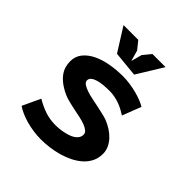

<svg xmlns="http://www.w3.org/2000/svg" viewBox="-205 -906 1059 1059"><g transform="rotate(45 325.0 -376.0)"><path d="M501.5 -401Q487.5 -410 472 -418.5Q456.5 -427 438.5 -433.8Q420.5 -440.5 400 -444.8Q379.5 -449 356 -449Q334.5 -449 311.8 -447Q289 -445 270.5 -439.8Q252 -434.5 240 -425.2Q228 -416 228 -402Q228 -389 241.5 -379.8Q255 -370.5 275.5 -363.5Q296 -356.5 320.2 -351.5Q344.5 -346.5 366.5 -342Q392 -336.5 416 -331Q440 -325.5 455 -320Q480 -310 502.2 -295.5Q524.5 -281 541.2 -262.8Q558 -244.5 567.8 -223Q577.5 -201.5 577.5 -177.5Q577.5 -144 564.2 -117.2Q551 -90.5 528.2 -70Q505.5 -49.5 475.8 -34.5Q446 -19.5 412.8 -10Q379.5 -0.5 345 4Q310.5 8.5 279 8.5Q249 8.5 219.5 4.2Q190 0 163 -7.5Q136 -15 112.8 -25.2Q89.5 -35.5 72.5 -47.5L121.5 -152.5Q156 -131.5 194.8 -117.8Q233.5 -104 280 -104Q291.5 -104 306.8 -105.2Q322 -106.5 338.2 -109.8Q354.5 -113 370.5 -118.2Q386.5 -123.5 399 -131.5Q411.5 -139.5 419.2 -150.8Q427 -162 427 -177Q427 -190.5 415 -200.2Q403 -210 384.5 -217Q366 -224 344 -228.8Q322 -233.5 302 -237.5Q287.5 -240.5 272.8 -243.8Q258 -247 244.5 -250.5Q231 -254 219.5 -257.8Q208 -261.5 200 -265.5H200.5Q167.5 -281 145.8 -298.2Q124 -315.5 111.2 -333.8Q98.5 -352 93.2 -371.5Q88 -391 88 -411Q88 -449 110 -476.8Q132 -504.5 168.8 -522.8Q205.5 -541 253.2 -549.8Q301 -558.5 353 -558.5Q381 -558.5 409.2 -554.2Q437.5 -550 463 -543.2Q488.5 -536.5 509.5 -528Q530.5 -519.5 544 -511ZM389.5 -608 241.5 -622.5 155 -760H270L307.5 -713.5L325.5 -650L342.5 -713.5L380.5 -760H483Z"/></g></svg>

Font: B612 Mono
Style: Bold
Weight: 700
Version: Version 1.005